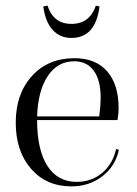

<svg xmlns="http://www.w3.org/2000/svg" viewBox="-20 -651 489 683"><path d="M234 -516Q193 -516 167 -545Q141 -574 134 -628L149 -631Q170 -566 234 -566Q299 -566 321 -631L334 -628Q320 -516 234 -516ZM234 12Q145 12 90.5 -50.5Q36 -113 36 -215Q36 -317 93.5 -380.5Q151 -444 245 -444Q320 -444 361 -397.5Q402 -351 402 -265Q402 -248 398 -224H112Q112 -118 148.5 -61Q185 -4 253 -4Q305 -4 343 -35.5Q381 -67 393 -121L403 -118Q390 -59 343.5 -23.5Q297 12 234 12ZM244 -433Q185 -433 150 -380.5Q115 -328 112 -237H333Q338 -274 338 -304Q338 -366 313.5 -399.5Q289 -433 244 -433Z"/></svg>

Font: Arapey Regular-Display
Style: Regular
Weight: 400
Designer: Eduardo Rodriguez Tunni
Foundry: Eduardo Rodriguez Tunni
Version: Version 4.000